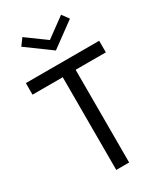

<svg xmlns="http://www.w3.org/2000/svg" viewBox="-244 -1103 1023 1196"><g transform="rotate(-30 268.0 -504.5)"><path d="M221.8 0V-666.8H4.5V-750H531.8V-666.8H314.5V0ZM268.2 -832.3 93.2 -960.5 129.1 -1009.1 268.2 -907.3 407.3 -1009.1 443.2 -960.5Z"/></g></svg>

Font: Spartan Med
Style: Regular
Weight: 500
Designer: Matt Bailey, Mirko Velimirovic
Foundry: Matt Bailey
Version: Version 1.005